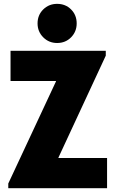

<svg xmlns="http://www.w3.org/2000/svg" viewBox="-20 -986 602 1006"><path d="M23.4 0V-24.4L273.4 -559.6V-561.5H35.2V-719.7H534.2V-694.3L286.1 -160.2V-158.2H541V0ZM279.3 -760.7Q236.3 -760.7 206.5 -790.5Q176.8 -820.3 176.8 -863.3Q176.8 -907.2 206.5 -936.5Q236.3 -965.8 279.3 -965.8Q323.2 -965.8 352.5 -936.5Q381.8 -907.2 381.8 -863.3Q381.8 -820.3 352.5 -790.5Q323.2 -760.7 279.3 -760.7Z"/></svg>

Font: Reddit Mono Black
Style: Regular
Weight: 900
Monospace: yes
Designer: Stephen Hutchings
Foundry: Reddit
Version: Version 1.014